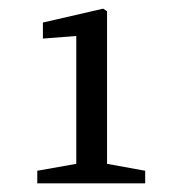

<svg xmlns="http://www.w3.org/2000/svg" viewBox="-20 -848 410 443"><path d="M227 -470 315 -454V-425H66V-454L156 -470V-765L79 -759V-796L218 -828L227 -822Z"/></svg>

Font: TypoPRO Source Serif Pro
Style: Regular
Weight: 400
Designer: Frank Grießhammer
Foundry: Adobe Systems Incorporated
Version: Version 1.017;PS 1.0;hotconv 1.0.79;makeotf.lib2.5.61930